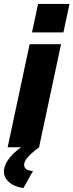

<svg xmlns="http://www.w3.org/2000/svg" viewBox="-49 -750 374 978"><path d="M145 -730H305L274 -585H114ZM102 -525H262L150 0H-10ZM-29 125Q-29 89 2.5 50.5Q34 12 94 -22H147L151 0Q115 26 94.5 48.5Q74 71 74 89Q74 119 119 121L70 208Q21 200 -4 177Q-29 154 -29 125Z"/></svg>

Font: Raleway ExtraBold
Style: Italic
Weight: 800
Italic angle: -12°
Designer: Matt McInerney, Pablo Impallari, Rodrigo Fuenzalida
Foundry: Matt McInerney, Pablo Impallari, Rodrigo Fuenzalida
Version: Version 4.026